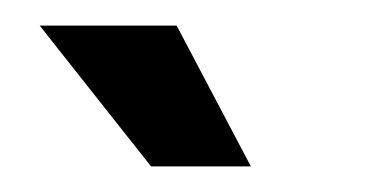

<svg xmlns="http://www.w3.org/2000/svg" viewBox="-20 -870 290 150"><path d="M176 -740H98L11 -850H118Z"/></svg>

Font: Bebas Kai
Style: Regular
Weight: 400
Designer: Ryoichi Tsunekawa
Foundry: Dharma Type
Version: Version 1.001;PS 001.001;hotconv 1.0.70;makeotf.lib2.5.58329